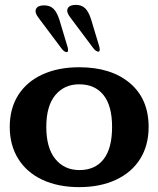

<svg xmlns="http://www.w3.org/2000/svg" viewBox="-20 -758 650 788"><path d="M20 -237Q20 -313 55 -368Q90 -423 154.5 -452.5Q219 -482 305 -482Q436 -482 513 -417Q590 -352 590 -237Q590 -161 555 -105.5Q520.1 -50 455.6 -20Q391 10 305 10Q219 10 154.4 -20Q89.9 -50 55 -106Q20 -162 20 -237ZM440 -237Q440 -324 404.7 -368Q369.4 -412 305 -412Q244 -412 207 -367.6Q170 -323.2 170 -237.1Q170 -151 207 -105.5Q244 -60 306 -60Q370.4 -60 405.2 -104.5Q440 -148.9 440 -237ZM258 -563 224 -676Q214 -708 199.5 -722Q185 -736 161 -736Q135 -736 128 -721.5Q121 -707 138 -685L231 -561Q243 -544 254 -544Q258 -544 259 -549Q260 -554 258 -563ZM388 -565 354 -678Q344 -710 329.5 -724Q315 -738 291 -738Q265 -738 258 -723.5Q251 -709 268 -687L361 -563Q373 -546 384 -546Q388 -546 389 -551Q390 -556 388 -565Z"/></svg>

Font: Raigarh
Style: Regular
Weight: 400
Designer: jaikishan Patel
Foundry: MagicType
Version: Version 1.000;FEAKit 1.0